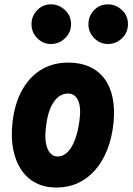

<svg xmlns="http://www.w3.org/2000/svg" viewBox="-20 -832 598 862"><path d="M233 10Q181 10 141.2 -10.5Q101.5 -31 75.8 -69Q50 -107 39.5 -159.8Q29 -212.5 35.5 -277Q44.5 -363.5 77.8 -424.8Q111 -486 164.2 -518.5Q217.5 -551 286.5 -551Q340.5 -551 381.5 -532.5Q422.5 -514 448.8 -479Q475 -444 485.5 -393.5Q496 -343 489.5 -278.5Q482.5 -213.5 461.8 -160.5Q441 -107.5 407.8 -69.2Q374.5 -31 330.5 -10.5Q286.5 10 233 10ZM186.5 -262.5Q182.5 -234 184 -209.8Q185.5 -185.5 192.2 -167.5Q199 -149.5 210.8 -139.5Q222.5 -129.5 238.5 -129.5Q264.5 -129.5 284.5 -150.2Q304.5 -171 317.8 -208Q331 -245 337 -292.5Q341 -321.5 339.2 -343.8Q337.5 -366 330.8 -381.2Q324 -396.5 312.5 -404.2Q301 -412 285 -412Q247 -412 220.8 -373.5Q194.5 -335 186.5 -262.5ZM464.5 -634.5Q429.5 -634.5 403.2 -660.5Q377 -686.5 377 -723.5Q377 -760 402.2 -786.2Q427.5 -812.5 464.5 -812.5Q500 -812.5 527.2 -787.2Q554.5 -762 554.5 -723.5Q554.5 -686.5 528 -660.5Q501.5 -634.5 464.5 -634.5ZM208.5 -634.5Q173.5 -634.5 147.5 -660.5Q121.5 -686.5 121.5 -723.5Q121.5 -760 146.8 -786.2Q172 -812.5 208.5 -812.5Q244 -812.5 271.5 -787.2Q299 -762 299 -723.5Q299 -686.5 272.2 -660.5Q245.5 -634.5 208.5 -634.5Z"/></svg>

Font: Edu SA Hand
Style: Bold
Weight: 700
Designer: Tina and Corey Anderson, Eben Sorkin, Mirko Velimirovic
Foundry: Google for Education
Version: Version 2.000